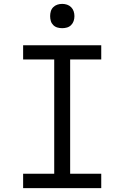

<svg xmlns="http://www.w3.org/2000/svg" viewBox="-20 -968 640 988"><path d="M99 0V-74H259V-662H99V-735H501V-662H341V-74H501V0ZM300 -823Q287 -823 275 -826.5Q263 -830 254 -839Q245 -848 241.5 -860Q238 -872 238 -885Q238 -898 241.5 -910Q245 -922 254 -931Q263 -940 275 -944Q287 -948 300 -948Q313 -948 325 -944Q337 -940 346 -931Q355 -922 359 -910Q363 -898 363 -885Q363 -872 359 -860Q355 -848 346 -839Q337 -830 325 -826.5Q313 -823 300 -823Z"/></svg>

Font: Iosevka HT Extended
Style: Regular
Weight: 400
Width: 7
Monospace: yes
Designer: Belleve Invis
Foundry: Belleve Invis
Version: Version 32.3.0; ttfautohint (v1.8.4)